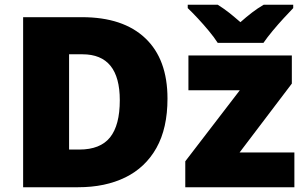

<svg xmlns="http://www.w3.org/2000/svg" viewBox="-20 -786 1281 806"><path d="M683.1 -372.1Q683.1 -247.6 636.7 -165Q590.3 -82.5 506.1 -41.3Q421.9 0 308.1 0H77.1V-713.9H324.2Q496.6 -713.9 589.8 -625.7Q683.1 -537.6 683.1 -372.1ZM482.9 -365.2Q482.9 -558.1 326.2 -558.1H270V-158.2H313Q400.9 -158.2 441.9 -209.2Q482.9 -260.3 482.9 -365.2ZM1215.8 0H757.8V-108.9L986.8 -407.2H771V-553.2H1205.1V-435.1L985.8 -146H1215.8ZM894 -606Q879.4 -628.9 856.9 -656Q834.5 -683.1 810.8 -708.5Q787.1 -733.9 768.1 -752V-766.1H894Q920.4 -749.5 941.7 -732.7Q962.9 -715.8 989.3 -692.9Q1015.1 -715.8 1038.1 -733.4Q1061 -751 1086.9 -766.1H1210.9V-752Q1194.3 -734.9 1170.9 -709.5Q1147.5 -684.1 1124.5 -656.5Q1101.6 -628.9 1085.9 -606Z"/></svg>

Font: Open Sans ExtraBold
Style: Regular
Weight: 800
Designer: Monotype Design Team
Foundry: Monotype Imaging Inc.
Version: Version 3.003; ttfautohint (v1.8.4)